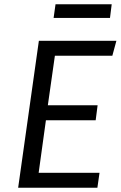

<svg xmlns="http://www.w3.org/2000/svg" viewBox="-20 -879 565 899"><path d="M506 -618H237L204 -386H437L428 -316H195L161 -70H446L436 0H65L162 -688H525ZM231 -795 240 -859H503L495 -795Z"/></svg>

Font: Fira Sans Book
Style: Italic
Weight: 350
Italic angle: -8°
Designer: bBox Type GmbH & Carrois Corporate GbR & Edenspiekermann AG
Foundry: bBox Type GmbH & Carrois Corporate GbR & Edenspiekermann AG
Version: Version 4.301